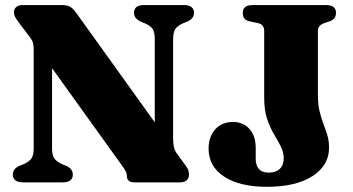

<svg xmlns="http://www.w3.org/2000/svg" viewBox="-20 -720 1392 758"><path d="M267.5 -30.5Q267.5 -16.5 258.2 -8.5Q249 -0.5 229 0H70Q50 -0.5 40.2 -8.5Q30.5 -16.5 30.5 -30.5Q30.5 -54 57.5 -65.5L71.5 -71Q94.5 -81 103.8 -94Q113 -107 113 -134.5V-525Q113 -543 109.5 -553Q106 -563 93 -580L53 -632.5Q43 -646.5 39 -654.5Q35 -662.5 35 -671Q35 -685 44.5 -692.5Q54 -700 69.5 -700H225.5Q244 -700 255.8 -693.8Q267.5 -687.5 280 -670.5L619 -198L591 -118.5V-565.5Q591 -592.5 582.8 -605.5Q574.5 -618.5 549.5 -629L536 -634.5Q509 -647 509 -669.5Q509 -684 518.5 -692Q528 -700 548 -700H706.5Q726.5 -700 736.2 -692Q746 -684 746 -669.5Q746 -646.5 719 -634.5L705 -629Q682 -619.5 672.8 -606.5Q663.5 -593.5 663.5 -565.5V-172.5Q663.5 -153.5 666.8 -139.2Q670 -125 678.5 -113.5L709.5 -71Q721.5 -55 723.8 -47Q726 -39 726 -30.5Q726 -16.5 716.8 -8.2Q707.5 0 691.5 0H511.5Q481 0 481 -24.5Q481 -33 477.5 -41.2Q474 -49.5 458 -71.5L121.5 -540L185.5 -580.5V-134Q185.5 -108 194 -95Q202.5 -82 227 -71L241 -65.5Q267.5 -53.5 267.5 -30.5ZM1279 -136Q1279 -67 1213.8 -24.8Q1148.5 17.5 1034.5 17.5Q925.5 17.5 864.5 -23Q803.5 -63.5 803.5 -133Q803.5 -180.5 829.8 -209.5Q856 -238.5 900.5 -238.5Q939 -238.5 964.2 -211.8Q989.5 -185 989.5 -135.5V-93Q989.5 -67 1002.2 -52.8Q1015 -38.5 1042 -38.5Q1068.5 -38.5 1084.2 -53Q1100 -67.5 1100 -94.5Q1100 -119.5 1088.5 -142Q1077 -164.5 1061.5 -190.5Q1046 -216.5 1034.5 -250.8Q1023 -285 1023 -333V-597Q1023 -610 1017.2 -618Q1011.5 -626 997.5 -629L966.5 -635.5Q952 -638.5 945.2 -646.5Q938.5 -654.5 938.5 -669.5Q938.5 -684 948 -692Q957.5 -700 977.5 -700H1267Q1287.5 -700 1297 -692Q1306.5 -684 1306.5 -669.5Q1306.5 -645 1282 -636L1260.5 -629Q1248 -624.5 1241.5 -617Q1235 -609.5 1235 -597.5V-346.5Q1235 -307.5 1241.8 -280Q1248.5 -252.5 1257 -230.5Q1265.5 -208.5 1272.2 -186.5Q1279 -164.5 1279 -136Z"/></svg>

Font: Fraunces ExtraBold
Style: Regular
Weight: 800
Version: Version 1.000;[b76b70a41]